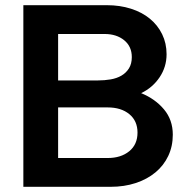

<svg xmlns="http://www.w3.org/2000/svg" viewBox="-20 -720 731 740"><path d="M70 -700H362H392Q442 -700 484.5 -686.5Q527 -673 557.5 -648Q588 -623 605 -588Q622 -553 622 -511Q622 -462 595 -422Q568 -382 524 -361Q578 -339 612 -298.5Q646 -258 646 -201Q646 -156 628.5 -119Q611 -82 579 -55.5Q547 -29 503 -14.5Q459 0 406 0H70ZM383 -589H204V-410H358Q383 -410 406.5 -414Q430 -418 448 -428.5Q466 -439 477 -456.5Q488 -474 488 -500Q488 -541 458.5 -565Q429 -589 383 -589ZM395 -111Q446 -111 478 -137Q510 -163 510 -209Q510 -254 478.5 -280Q447 -306 395 -306H204V-111Z"/></svg>

Font: Rosa Sans SemiBold
Style: Regular
Weight: 600
Designer: Pentagram / MCKL
Foundry: Pentagram / MCKL
Version: Version 1.005;September 16, 2019;FontCreator 11.5.0.2425 64-